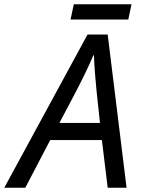

<svg xmlns="http://www.w3.org/2000/svg" viewBox="-77 -875 659 895"><path d="M-57 0 331 -714H425L513 0H425L398 -222H157L41 0ZM200 -302H389L373 -452Q369 -490 365.5 -536Q362 -582 361 -617H358Q342 -579 321 -535.5Q300 -492 277 -448ZM252 -784 267 -855H536L521 -784Z"/></svg>

Font: Noto IKEA Latin
Style: Italic
Weight: 400
Italic angle: -12°
Designer: Monotype Design Team
Foundry: Monotype Imaging Inc.
Version: Version 1.0